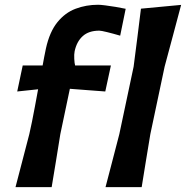

<svg xmlns="http://www.w3.org/2000/svg" viewBox="-20 -766 762 786"><path d="M43.5 0Q57.5 -54 70.8 -104.8Q84 -155.5 100 -217L111 -268Q117 -297.5 123.2 -331.2Q129.5 -365 136 -400.5L50.5 -391.5L73 -498H154.5Q157.5 -515.5 161 -533Q164.5 -550.5 168 -567.5Q183 -635.5 214.8 -674.8Q246.5 -714 289.5 -730.2Q332.5 -746.5 381.5 -746.5Q391.5 -746.5 411 -744Q430.5 -741.5 453.2 -737.8Q476 -734 494.5 -730L472 -620Q443 -628.5 418.5 -634.5Q394 -640.5 386.5 -640.5Q343.5 -640.5 318.8 -618.2Q294 -596 285.5 -556Q283 -543.5 284 -525Q285 -506.5 287.5 -498H434L411 -391.5Q373.5 -394.5 337.8 -397Q302 -399.5 266 -402.5L227 -217Q217 -155.5 208.8 -104.5Q200.5 -53.5 191.5 0ZM412 0Q426 -54 439.2 -104.2Q452.5 -154.5 468.5 -217L527 -493Q535 -555 542.5 -613.8Q550 -672.5 557 -730.5L721.5 -746Q705.5 -686.5 689 -624Q672.5 -561.5 654 -493.5L595.5 -217Q585.5 -155.5 577 -105Q568.5 -54.5 560 0Z"/></svg>

Font: Commissioner Loud SemiBold
Style: Italic
Weight: 600
Italic angle: -12°
Designer: Kostas Bartsokas
Foundry: Kostas Bartsokas
Version: Version 1.000; ttfautohint (v1.8.3)